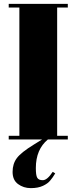

<svg xmlns="http://www.w3.org/2000/svg" viewBox="-20 -720 395 991"><path d="M25 -681C25 -681 80 -681 80 -681C80 -681 80 -19 80 -19C80 -19 25 -19 25 -19C25 -19 25 0 25 0C25 0 197 0 197 0C197 0 155 26 155 26C155 26 155 26 155 26C111 53 82 76 67 96C52 116 45 140 45 167C45 195 54 216 73 230C92 244 114 251 139 251C164 251 185 247 202 239C219 231 231 222 239 212C247 203 256 190 265 175C265 175 252 167 252 167C252 167 252 167 252 167C233 196 216 210 201 210C186 210 177 206 172 197C167 188 165 172 165 147C165 147 165 147 165 147C165 83 186 34 227 0C227 0 330 0 330 0C330 0 330 -19 330 -19C330 -19 275 -19 275 -19C275 -19 275 -681 275 -681C275 -681 330 -681 330 -681C330 -681 330 -700 330 -700C330 -700 25 -700 25 -700C25 -700 25 -681 25 -681Z"/></svg>

Font: Abril Fatface Utterance
Style: Regular
Weight: 500
Designer: Veronika Burian, Jos Scaglione
Foundry: TypeTogether
Version: ""